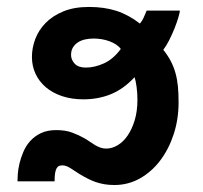

<svg xmlns="http://www.w3.org/2000/svg" viewBox="-20 -527 590 558"><path d="M331.1 -384.8Q325.7 -392.1 317.1 -397.7Q308.6 -403.3 297.9 -407.2Q287.1 -411.1 275.4 -413.1Q263.7 -415 252 -415Q239.3 -415 227.3 -412.4Q215.3 -409.7 206.3 -403.8Q197.3 -397.9 191.9 -388.9Q186.5 -379.9 186.5 -367.2Q186.5 -353.5 197 -342Q207.5 -330.6 229.5 -330.6Q254.9 -330.6 282 -342.8Q309.1 -355 331.1 -384.8ZM161.1 -46.4Q155.8 -46.4 151.6 -44.7Q147.5 -43 144.5 -37.8Q141.6 -32.7 140.1 -23.7Q138.7 -14.6 138.7 0H30.8Q30.8 -7.3 31.7 -21.2Q32.7 -35.2 36.6 -51.8Q40.5 -68.4 47.9 -85.7Q55.2 -103 67.6 -116.9Q80.1 -130.9 98.6 -139.9Q117.2 -148.9 143.6 -148.9Q170.4 -148.9 189.9 -141.6Q209.5 -134.3 225.6 -125Q234.9 -119.6 242.4 -114.3Q250 -108.9 257.3 -104.7Q264.6 -100.6 272.2 -97.9Q279.8 -95.2 288.6 -95.2Q305.7 -95.2 322 -105Q338.4 -114.7 351.1 -133.3Q363.8 -151.9 371.6 -178Q379.4 -204.1 379.4 -237.3Q379.4 -255.9 377 -274.2Q374.5 -292.5 371.1 -302.7Q338.9 -268.1 302.2 -253.2Q265.6 -238.3 222.2 -238.3Q188 -238.3 160.4 -247.6Q132.8 -256.8 113.3 -273.4Q93.8 -290 83.3 -312.5Q72.8 -335 72.8 -361.3Q72.8 -387.7 82.5 -413.6Q92.3 -439.5 112.5 -460.2Q132.8 -481 164.1 -493.9Q195.3 -506.8 238.8 -506.8Q282.7 -506.8 317.9 -495.6Q353 -484.4 386.7 -458.5Q393.6 -466.8 397.2 -475.1Q400.9 -483.4 406.2 -496.1H502.9Q502.4 -490.2 498.3 -476.1Q494.1 -461.9 487.3 -444.8Q480.5 -427.7 471.9 -410.6Q463.4 -393.6 454.6 -382.3Q467.8 -365.7 476.3 -349.4Q484.9 -333 490 -314.7Q495.1 -296.4 497.1 -275.6Q499 -254.9 499 -229.5Q499 -180.7 484.9 -137.2Q470.7 -93.8 445.8 -60.8Q420.9 -27.8 386.7 -8.5Q352.5 10.7 312.5 10.7Q296.9 10.7 283.7 8.5Q270.5 6.3 258.5 2.2Q246.6 -2 235.1 -7.8Q223.6 -13.7 211.4 -21Q204.1 -25.4 197.8 -29.8Q191.4 -34.2 185.5 -37.8Q179.7 -41.5 173.8 -43.9Q168 -46.4 161.1 -46.4Z"/></svg>

Font: Code New Roman
Style: Bold
Weight: 700
Monospace: yes
Designer: Sam Radian
Foundry: Code New Roman
Version: Version 1.508 October 19, 2014